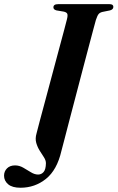

<svg xmlns="http://www.w3.org/2000/svg" viewBox="-94 -720 566 924"><path d="M367.5 -624Q365 -615.5 355.8 -581Q346.5 -546.5 332.8 -494.5Q319 -442.5 303 -381.5Q287 -320.5 270.8 -258.5Q254.5 -196.5 240.2 -142Q226 -87.5 215.8 -48Q205.5 -8.5 201.5 6.5Q180.5 98 127.2 140.8Q74 183.5 4.5 183.5Q-35 183.5 -54.8 166.8Q-74.5 150 -74.5 125.5Q-74.5 104.5 -60.2 90.2Q-46 76 -21.5 76Q-1 76 18 87Q37 98 54.8 109Q72.5 120 89.5 120Q105 120 115.8 107.8Q126.5 95.5 127 65.5Q127 52 117.8 37.5Q108.5 23 97.5 5.8Q86.5 -11.5 80.5 -32.2Q74.5 -53 82 -78.5Q86 -95 97.5 -138.2Q109 -181.5 124.8 -239.8Q140.5 -298 157.2 -361Q174 -424 189.2 -480.5Q204.5 -537 215 -576.5Q225.5 -616 228 -626.5Q233 -646 229.8 -653.5Q226.5 -661 213 -664L177.5 -670Q163 -674 163 -684.5Q163 -700 185.5 -700H433.5Q451.5 -700 451.5 -687Q451.5 -674.5 435.5 -670L398.5 -662.5Q386.5 -659.5 380.5 -652.2Q374.5 -645 367.5 -624Z"/></svg>

Font: Fraunces 72pt S000 SemiBold
Style: Italic
Weight: 600
Italic angle: -16°
Version: Version 1.000; ttfautohint (v1.8.3)